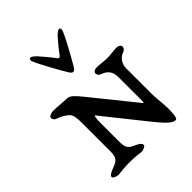

<svg xmlns="http://www.w3.org/2000/svg" viewBox="-207 -832 954 954"><g transform="rotate(-45 269.5 -355.0)"><path d="M284 -624C278 -616 272 -616 266 -624C244 -654 218 -683 205 -698C197 -707 183 -720 175 -720C166 -720 166 -716 166 -707C166 -692 235 -570 255 -537C260 -528 267 -519 275 -519C283 -519 290 -528 295 -537C315 -570 383 -692 383 -707C383 -716 383 -720 374 -720C366 -720 352 -707 344 -698C331 -683 307 -656 284 -624ZM415 -344V-174C415.3 -152 406 -171 398 -180L222 -398C197.5 -428.3 179 -448 160 -448C126 -448 108 -453 69 -453C54 -453 34 -447 34 -435C34 -426 40.5 -417.1 50 -414C80.4 -404.1 98.5 -390.5 111 -379C124.2 -366.8 126 -335 126 -315V-129C126 -92 129 -64 95 -49C73 -39 40 -30 40 -15C40 -5 62 1 73 2C80 2 109 -4 156 -4C204 -4 227 2 234 2C245 1 266 -5 266 -15C266 -30 245 -39 223 -49C189 -64 191 -92 191 -129V-245C191 -272 193.8 -295 199 -289L374 -70C427.1 -3.6 447 10 466 10C479 10 480 -32.4 480 -62C480 -84 473 -134 473 -167V-346C473 -381 496 -406.7 522 -414C529.7 -416.2 537 -426 537 -435C537 -447 523 -453 508 -453C489 -453 470 -448 445 -448C419 -448 390 -453 374 -453C359 -453 347 -447 347 -435C347 -426 354.5 -416.8 363 -414C391.5 -404.5 415 -386 415 -344Z"/></g></svg>

Font: EB Garamond SC 08
Style: Regular
Weight: 400
Version: Version 0.016